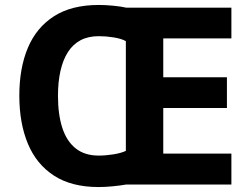

<svg xmlns="http://www.w3.org/2000/svg" viewBox="-20 -745 1013 775"><path d="M379 -725Q405 -725 436.5 -722Q468 -719 490 -714H914V-590H639V-433H896V-309H639V-125H914V0H488Q466 4 435 7Q404 10 378 10Q269 10 198 -36Q127 -82 92.5 -165Q58 -248 58 -359Q58 -470 92.5 -552Q127 -634 198 -679.5Q269 -725 379 -725ZM379 -599Q336 -599 305 -582.5Q274 -566 254 -534.5Q234 -503 224 -458.5Q214 -414 214 -358Q214 -283 231.5 -229Q249 -175 285.5 -146Q322 -117 378 -117Q407 -117 438 -122Q469 -127 488 -136V-579Q470 -589 439 -594Q408 -599 379 -599Z"/></svg>

Font: Noto Sans Armenian
Style: Bold
Weight: 700
Version: Version 2.007